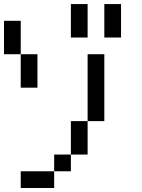

<svg xmlns="http://www.w3.org/2000/svg" viewBox="-20 -937 707 957"><path d="M0 -833.3H83.3V-666.7H0ZM166.7 -500H83.3V-666.7H166.7ZM333.3 -166.7V-83.3H250V-166.7ZM333.3 -333.3H416.7V-166.7H333.3ZM333.3 -750V-916.7H416.7V-750ZM500 -333.3H416.7V-666.7H500ZM500 -750V-916.7H583.3V-750ZM83.3 0V-83.3H250V0Z"/></svg>

Font: Galmuri11 Condensed
Style: Regular
Weight: 400
Width: 3
Designer: Lee Minseo (quiple)
Version: Version 2.399;hotconv 1.1.1;makeotfexe 2.6.0 DEVELOPMENT